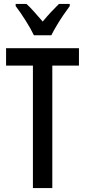

<svg xmlns="http://www.w3.org/2000/svg" viewBox="-20 -960 435 980"><path d="M247 0H148V-625H11V-714H383V-625H247ZM153 -780Q138 -812 111.5 -854Q85 -896 60 -929V-940H115Q133 -924 154.5 -899.5Q176 -875 198 -850Q222 -879 239.5 -897.5Q257 -916 281 -940H336V-929Q321 -909 303 -882.5Q285 -856 269 -829Q253 -802 242 -780Z"/></svg>

Font: Noto Sans Georgian ExtraCondensed Medium
Style: Regular
Weight: 500
Width: 2
Designer: Monotype Design Team, Akaki Razmadze
Foundry: Google LLC
Version: Version 2.005; ttfautohint (v1.8.4.7-5d5b)